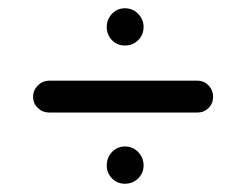

<svg xmlns="http://www.w3.org/2000/svg" viewBox="-20 -593 595 464"><path d="M99 -321Q83 -321 71.5 -332Q60 -343 60 -359Q60 -375 71.5 -386.5Q83 -398 99 -398H457Q473 -398 484 -386.5Q495 -375 495 -359Q495 -343 484 -332Q473 -321 457 -321ZM282 -483Q263 -483 250.5 -496Q238 -509 238 -528Q238 -546 250.5 -559.5Q263 -573 282 -573Q301 -573 314 -559.5Q327 -546 327 -528Q327 -509 314 -496Q301 -483 282 -483ZM282 -149Q263 -149 250.5 -162Q238 -175 238 -193Q238 -212 250.5 -225.5Q263 -239 282 -239Q301 -239 314 -225.5Q327 -212 327 -193Q327 -175 314 -162Q301 -149 282 -149Z"/></svg>

Font: National Park
Style: Regular
Weight: 400
Designer: Andrea Herstowski, Ben Hoepner
Version: Version 1.009